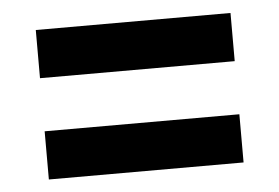

<svg xmlns="http://www.w3.org/2000/svg" viewBox="-34 -455 565 389"><g transform="rotate(-5 248.5 -260.0)"><path d="M51 -314V-412H447V-314ZM51 -108V-206H447V-108Z"/></g></svg>

Font: Archivo ExtraCondensed
Style: Bold
Weight: 700
Width: 2
Designer: Hector Gatti
Foundry: Omnibus-Type
Version: Version 2.001